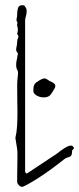

<svg xmlns="http://www.w3.org/2000/svg" viewBox="-20 -719 308 749"><path d="M66 10Q59 9 53.5 3.5Q48 -2 47 -9Q47 -15 47 -31Q47 -47 47.5 -65.5Q48 -84 48 -99.5Q48 -115 48 -121Q48 -129 46.5 -140.5Q45 -152 40 -181Q45 -201 46.5 -226.5Q48 -252 48 -272Q48 -279 48 -289Q48 -299 47.5 -321Q47 -343 47 -385Q47 -406 49.5 -423Q52 -440 47 -447Q43 -454 43 -464.5Q43 -475 45 -484Q47 -493 47 -493Q47 -498 49 -504.5Q51 -511 47 -515Q41 -521 44 -533.5Q47 -546 47 -557Q47 -564 50.5 -571.5Q54 -579 47 -586Q47 -586 49 -596.5Q51 -607 47 -618Q46 -622 47.5 -626Q49 -630 47 -633Q43 -639 45 -647Q47 -655 47 -662Q47 -680 51.5 -690.5Q56 -701 74 -698Q84 -688 84 -676.5Q84 -665 81 -655.5Q78 -646 78 -640V-51Q78 -44 85 -42L201 -119Q230 -142 245.5 -148.5Q261 -155 266 -146Q271 -139 266 -137Q261 -135 261 -126Q261 -109 249.5 -106.5Q238 -104 228 -96Q207 -79 181 -60Q155 -41 130 -25Q105 -9 87.5 0.5Q70 10 66 10ZM151 -339Q137 -339 125.5 -345Q114 -351 111 -359Q109 -365 111 -379.5Q113 -394 127 -401Q136 -408 146 -411.5Q156 -415 163 -410Q168 -406 175 -402.5Q182 -399 188 -396Q200 -387 194 -376Q187 -363 178.5 -351Q170 -339 151 -339Z"/></svg>

Font: Sankofa Display
Style: Regular
Weight: 400
Designer: Batsirai Madzonga
Foundry: Batsirai Madzonga
Version: Version 1.000; ttfautohint (v1.8.4.7-5d5b)